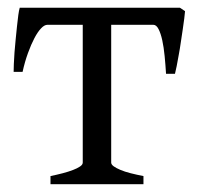

<svg xmlns="http://www.w3.org/2000/svg" viewBox="-20 -474 506 494"><path d="M109.9 0V-21Q126.5 -24.4 141.4 -28.3Q156.2 -32.2 167.7 -36.6Q179.2 -41 186 -45.7Q192.9 -50.3 192.9 -55.7V-410.2H102.1Q94.2 -410.2 85.7 -401.1Q77.1 -392.1 68.6 -376Q60.1 -359.9 52 -337.6Q43.9 -315.4 38.1 -289.1H15.1Q15.1 -295.9 15.6 -309.3Q16.1 -322.8 17.3 -338.9Q18.6 -355 20.3 -372.6Q22 -390.1 23.7 -406.2Q25.4 -422.4 27.1 -435.1Q28.8 -447.8 30.8 -454.1H442.9L456.1 -445.3Q455.6 -439 454.1 -426.5Q452.6 -414.1 450.2 -398.4Q447.8 -382.8 445.3 -365.7Q442.9 -348.6 439.9 -332.8Q437 -316.9 434.6 -304Q432.1 -291 430.2 -284.2H407.2Q405.8 -307.1 403.6 -329.8Q401.4 -352.5 397.5 -370.4Q393.6 -388.2 387.9 -399.2Q382.3 -410.2 374.5 -410.2H266.1V-55.7Q266.1 -50.8 272.5 -46.1Q278.8 -41.5 289.8 -36.9Q300.8 -32.2 316.2 -28.3Q331.5 -24.4 349.1 -21V0Z"/></svg>

Font: Gentium Unicode
Style: Regular
Weight: 400
Version: Version 1.009